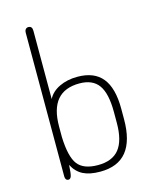

<svg xmlns="http://www.w3.org/2000/svg" viewBox="-100 -697 621 775"><g transform="rotate(-15 210.5 -309.5)"><path d="M109 -324V-609Q109 -619 105 -624Q101 -629 93 -629Q86 -629 81.5 -624Q77 -619 77 -609V-9Q77 -1 80.5 3.5Q84 8 91 8Q98 8 102 -1.5Q106 -11 108 -49Q124 -18 151.5 -4Q179 10 223 10Q297 10 333.5 -35Q370 -80 370 -170V-214Q370 -300 336 -342Q302 -384 232 -384Q189 -384 156 -368Q123 -352 109 -324ZM109 -165V-209Q109 -283 140 -319.5Q171 -356 233 -356Q288 -356 313 -321Q338 -286 338 -209V-163Q338 -89 309.5 -53.5Q281 -18 221 -18Q161 -18 136.5 -50Q112 -82 109 -165Z"/></g></svg>

Font: Beiruti ExtraLight
Style: Regular
Weight: 250
Designer: Arlette Boutros
Foundry: Boutros
Version: Version 1.41